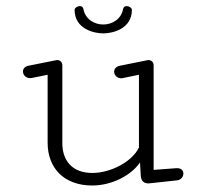

<svg xmlns="http://www.w3.org/2000/svg" viewBox="-20 -583 645 612"><path d="M309.1 -504.9C279.8 -504.9 251 -522.5 245.6 -555.7C243.7 -561.5 239.3 -563.5 234.4 -563.5C226.6 -563.5 217.8 -557.6 217.8 -551.8C217.8 -490.7 279.3 -476.6 309.1 -476.6C338.9 -476.6 400.4 -490.7 400.4 -551.8C400.4 -557.6 391.6 -563.5 383.8 -563.5C378.9 -563.5 374.5 -561.5 372.6 -555.7C367.2 -522.5 338.4 -504.9 309.1 -504.9ZM274.4 -31.7C209 -31.7 178.7 -72.3 178.7 -126.5V-375C178.7 -384.3 171.9 -391.6 162.1 -391.6C160.2 -391.6 158.2 -391.1 156.2 -390.6L70.8 -373.5C58.6 -371.1 53.2 -363.3 53.2 -355C53.2 -344.7 62 -334 75.7 -334C78.1 -334 81.1 -334 84 -335L131.8 -344.7V-127.9C131.8 -47.4 184.1 8.3 273.9 8.3C336.4 8.3 398.4 -23.9 426.3 -65.4L428.7 -22.9C429.7 -6.3 439 1.5 451.7 1.5H455.1L545.9 -8.3C558.1 -10.7 564.5 -20.5 564.5 -29.8C564.5 -38.6 558.6 -46.9 544.9 -46.9H542L469.7 -41.5V-375C469.7 -384.3 462.9 -391.6 453.1 -391.6C451.2 -391.6 449.2 -391.1 447.3 -390.6L362.3 -373.5C349.6 -371.1 343.8 -362.8 343.8 -354.5C343.8 -344.2 352.5 -333.5 366.7 -333.5C369.6 -333.5 372.6 -334 375.5 -335L422.9 -344.7V-112.8C400.9 -66.9 332 -31.7 274.4 -31.7Z"/></svg>

Font: Cutive Mono
Style: Regular
Weight: 400
Monospace: yes
Designer: Vernon Adams
Foundry: Vernon Adams
Version: Version 1.002